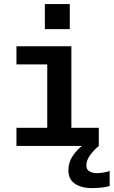

<svg xmlns="http://www.w3.org/2000/svg" viewBox="-20 -732 570 963"><path d="M62.5 0V-91H217V-409H62.5V-500H338V-91H475.5V0ZM530 125.5V200.5Q515 206 489.5 208.8Q464 211.5 439.5 211.5Q409.5 211.5 382.8 202.8Q356 194 339.5 174.8Q323 155.5 323 123.5Q323 81.5 346.2 48.2Q369.5 15 391.5 0H476Q453 18 433 45Q413 72 413 97Q413 119.5 429.5 128Q446 136.5 464 136.5Q479.5 136.5 500 133.2Q520.5 130 530 125.5ZM205 -711.5H330V-586H205Z"/></svg>

Font: Trispace Medium
Style: Regular
Weight: 500
Designer: Tyler Finck
Foundry: Etcetera Type Company
Version: Version 1.210; ttfautohint (v1.8.3)